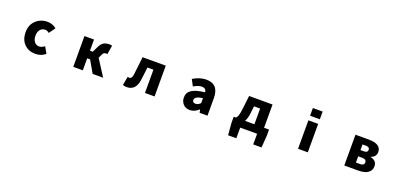

<svg xmlns="http://www.w3.org/2000/svg" viewBox="23 -1946 6954 3337"><g transform="rotate(20 3500.0 -277.5)"><path d="M554.7 13.7Q430.7 13.7 351.1 -66.4Q271.5 -146.5 271.5 -284.2Q271.5 -420.9 358.4 -502Q445.3 -583 570.3 -583Q666 -583 736.3 -522.5L653.3 -408.2Q616.2 -439.5 580.1 -439.5Q521.5 -439.5 487.3 -397.5Q453.1 -355.5 453.1 -284.2Q453.1 -214.8 486.8 -172.4Q520.5 -129.9 574.2 -129.9Q624 -129.9 673.8 -169.9L741.2 -52.7Q667 13.7 554.7 13.7Z M1616.2 -298.8 1808.6 0H1614.3L1486.3 -222.7H1432.6V0H1255.9V-569.3H1432.6V-363.3H1484.4L1533.2 -463.9Q1565.4 -532.2 1607.9 -557.6Q1650.4 -583 1717.8 -583Q1743.2 -583 1764.6 -575.2L1737.3 -410.2Q1723.6 -414.1 1715.8 -414.1Q1691.4 -414.1 1674.8 -403.8Q1658.2 -393.6 1644.5 -360.4Z M2245.1 13.7Q2210.9 13.7 2174.8 1L2204.1 -159.2Q2225.6 -154.3 2233.4 -154.3Q2282.2 -154.3 2293 -235.4L2331.1 -569.3H2759.8V0H2582V-429.7H2471.7Q2445.3 -212.9 2441.4 -184.6Q2412.1 13.7 2245.1 13.7Z M3413.1 13.7Q3335.9 13.7 3290 -36.1Q3244.1 -85.9 3244.1 -159.2Q3244.1 -250 3319.3 -299.8Q3394.5 -349.6 3560.5 -368.2Q3554.7 -441.4 3474.6 -441.4Q3414.1 -441.4 3325.2 -390.6L3263.7 -507.8Q3389.6 -583 3507.8 -583Q3738.3 -583 3738.3 -323.2V0H3593.8L3580.1 -56.6H3576.2Q3498 13.7 3413.1 13.7ZM3474.6 -124Q3518.6 -124 3560.5 -168.9V-259.8Q3413.1 -240.2 3413.1 -172.9Q3413.1 -124 3474.6 -124Z M4442.4 -429.7 4428.7 -304.7Q4417 -201.2 4382.8 -138.7H4555.7V-429.7ZM4734.4 -138.7H4826.2V-22.5L4809.6 197.3H4656.2V0H4343.8V197.3H4191.4L4172.9 -22.5V-138.7H4210Q4232.4 -151.4 4247.6 -193.4Q4262.7 -235.4 4275.4 -345.7L4300.8 -569.3H4734.4Z M5414.1 -609.4V-752H5594.7V-609.4ZM5414.1 2V-524.4H5594.7V2Z M6268.6 0V-569.3H6512.7Q6744.1 -569.3 6744.1 -418Q6744.1 -378.9 6720.7 -346.2Q6697.3 -313.5 6648.4 -300.8V-295.9Q6766.6 -268.6 6766.6 -164.1Q6766.6 -107.4 6732.9 -69.3Q6699.2 -31.2 6647 -15.6Q6594.7 0 6527.3 0ZM6441.4 -347.7H6502.9Q6574.2 -347.7 6574.2 -399.4Q6574.2 -452.1 6502.9 -452.1H6441.4ZM6441.4 -117.2H6518.6Q6593.8 -117.2 6593.8 -175.8Q6593.8 -201.2 6574.7 -216.8Q6555.7 -232.4 6517.6 -232.4H6441.4Z"/></g></svg>

Font: Gen Shin Gothic Monospace Heavy
Style: Bold
Weight: 800
Designer: [Source Han Sans]
Ryoko NISHIZUKA  (kana & ideographs); Paul D. Hunt (Latin, Greek & Cyrillic); Wenlong ZHANG  (bopomofo
Version: Version 1.002.20150607